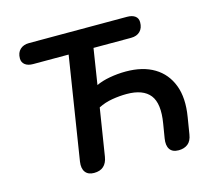

<svg xmlns="http://www.w3.org/2000/svg" viewBox="-102 -829 1070 962"><g transform="rotate(-15 433.0 -348.5)"><path d="M272 8Q242 8 227.5 -11Q213 -30 218 -65L302 -598H118Q91 -598 76 -610Q61 -622 61 -642Q61 -672 78.5 -688.5Q96 -705 125 -705H633Q660 -705 675 -694Q690 -683 690 -662Q690 -632 673 -615Q656 -598 626 -598H431L402 -413Q431 -427 472.5 -434.5Q514 -442 556 -442Q644 -442 703 -406.5Q762 -371 787.5 -304Q813 -237 797 -141L783 -55Q778 -22 759 -7Q740 8 711 8Q679 8 665.5 -12Q652 -32 658 -68L670 -141Q687 -242 651.5 -287Q616 -332 531 -332Q495 -332 456 -325.5Q417 -319 384 -302L345 -56Q340 -25 322 -8.5Q304 8 272 8Z"/></g></svg>

Font: Nunito ExtraLight
Style: Italic
Weight: 200
Italic angle: -9°
Designer: Vernon Adams
Foundry: Vernon Adams
Version: Version 3.602